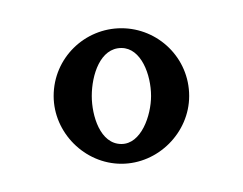

<svg xmlns="http://www.w3.org/2000/svg" viewBox="-20 -711 172 136"><path d="M114 -643C114 -670 92 -691 66 -691C40 -691 18 -670 18 -643C18 -617 40 -595 66 -595C92 -595 114 -617 114 -643ZM87 -643C87 -629 80 -609 66 -609C51 -609 45 -629 45 -643C45 -658 51 -677 66 -677C80 -677 87 -658 87 -643Z"/></svg>

Font: Bigelow Rules
Style: Regular
Weight: 400
Designer: Astigmatic (AOETI)
Foundry: Astigmatic (AOETI)
Version: Version 1.000